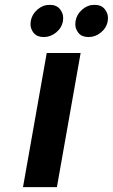

<svg xmlns="http://www.w3.org/2000/svg" viewBox="-20 -773 466 793"><path d="M161 -620Q133 -620 119.5 -636.5Q106 -653 106 -673Q106 -679 107 -686Q112 -714 134.5 -733.5Q157 -753 185 -753Q213 -753 227 -736Q241 -719 241 -699Q241 -693 240 -686Q235 -658 212 -639Q189 -620 161 -620ZM346 -620Q318 -620 304.5 -636.5Q291 -653 291 -673Q291 -679 292 -686Q297 -714 319.5 -733.5Q342 -753 370 -753Q398 -753 412 -736Q426 -719 426 -699Q426 -693 425 -686Q420 -658 397 -639Q374 -620 346 -620ZM313 -554 215 0H75L173 -554Z"/></svg>

Font: Fz Poppins SemBd
Style: Italic
Weight: 600
Italic angle: -10°
Designer: Ninad Kale (Devanagari), Jonny Pinhorn (Latin)
Foundry: Indian Type Foundry
Version: Vit hóa bi Vntype.Com & FontZin.Com